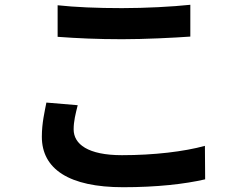

<svg xmlns="http://www.w3.org/2000/svg" viewBox="-20 -746 1040 803"><path d="M221 -592C302 -586 387 -582 491 -582C585 -582 707 -588 776 -593V-726C701 -718 588 -712 490 -712C386 -712 294 -716 221 -724V-592ZM174 -317C167 -280 155 -232 155 -174C155 -39 269 37 495 37C634 37 752 24 838 4L837 -136C750 -112 624 -97 490 -97C348 -97 288 -143 288 -205C288 -239 296 -270 305 -306L174 -317Z"/></svg>

Font: Noto Sans Japanese Bold
Style: Bold
Weight: 700
Designer: Ryoko NISHIZUKA (kana & ideographs); Paul D. Hunt (Latin, Greek & Cyrillic); Wenlong ZHANG (bopomofo); Sandoll Communica
Foundry: Adobe Systems Incorporated
Version: Version 1.000;PS 1;hotconv 1.0.78;makeotf.lib2.5.61930